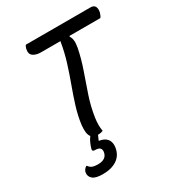

<svg xmlns="http://www.w3.org/2000/svg" viewBox="-217 -828 1087 1190"><g transform="rotate(-30 326.5 -233.0)"><path d="M299 0Q284 7 262 7Q254 24 249 36L247 42Q287 48 304 70.5Q321 93 316 128Q308 181 268.5 207.5Q229 234 167 234Q115 234 95 216.5Q75 199 78 175Q79 155 100 139H106Q115 153 129.5 159.5Q144 166 171 166Q233 166 240 116Q242 100 233 90Q224 80 198 80Q178 80 182 64Q186 48 195 27Q204 6 215 -8Q216 -9 217 -10Q206 -23 203.5 -45Q201 -67 204 -96Q212 -158 231 -219Q250 -280 273 -342.5Q296 -405 317 -471.5Q338 -538 350 -612H211Q177 -612 156 -627Q135 -642 143 -677Q145 -684 147.5 -690Q150 -696 154 -700H616Q640 -700 648 -684.5Q656 -669 651 -644Q648 -635 644.5 -626.5Q641 -618 636 -612H416L413 -607Q422 -596 425 -576Q428 -556 422 -523Q408 -452 383 -381Q358 -310 334 -239Q310 -168 299 -95Q291 -41 299 0Z"/></g></svg>

Font: Recursive Sn Csl St
Style: Italic
Weight: 400
Italic angle: -15°
Version: Version 1.079;hotconv 1.0.112;makeotfexe 2.5.65598; ttfautoh